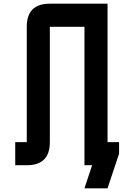

<svg xmlns="http://www.w3.org/2000/svg" viewBox="-20 -895 665 1040"><path d="M562.5 -125H625V-62.5L562.5 125H437.5L479 0H437.5V-750H250V-125Q250 0 125 0H62.5V-125H125V-750Q125 -875 250 -875H562.5Z"/></svg>

Font: Oldtimer
Style: Regular
Weight: 400
Designer: GGBotNet
Foundry: GGBotNet
Version: 1.00